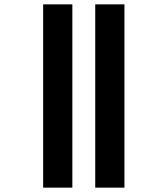

<svg xmlns="http://www.w3.org/2000/svg" viewBox="-20 -815 678 881"><path d="M417 46V-795H551V46ZM178 46V-795H312V46Z"/></svg>

Font: Noto Sans Kannada UI
Style: Regular
Weight: 400
Designer: Jelle Bosma - Monotype Design Team
Foundry: Monotype Imaging Inc.
Version: Version 2.006